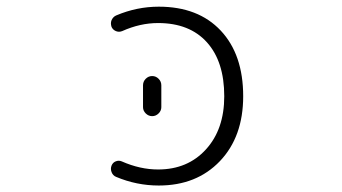

<svg xmlns="http://www.w3.org/2000/svg" viewBox="-20 -576 1040 584"><path d="M351.6 -481.4Q341.8 -477.5 332.5 -481.4Q323.2 -485.4 319.3 -494.1Q317.4 -500 317.4 -504.9Q317.4 -509.8 319.3 -514.6Q324.2 -525.4 334 -529.3Q396.5 -555.7 462.9 -555.7Q583 -555.7 651.4 -482.9Q719.7 -410.2 719.7 -283.2Q719.7 -160.2 648.9 -85.9Q578.1 -11.7 462.9 -11.7Q395.5 -11.7 333 -38.1Q323.2 -42 319.3 -52.7Q317.4 -57.6 317.4 -62.5Q317.4 -67.4 319.3 -72.3Q323.2 -82 332.5 -85.4Q341.8 -88.9 350.6 -85Q406.2 -60.5 460.9 -60.5Q550.8 -60.5 606.4 -121.6Q662.1 -182.6 662.1 -283.2Q662.1 -388.7 609.4 -447.3Q556.6 -505.9 460.9 -505.9Q406.2 -505.9 351.6 -481.4ZM415 -250V-316.4Q415 -328.1 423.3 -336.4Q431.6 -344.7 442.9 -344.7Q454.1 -344.7 462.4 -336.4Q470.7 -328.1 470.7 -316.4V-250Q470.7 -239.3 462.4 -231Q454.1 -222.7 442.9 -222.7Q431.6 -222.7 423.3 -231Q415 -239.3 415 -250Z"/></svg>

Font: Rounded Mgen+ 2m light
Style: Regular
Weight: 200
Designer: [Source Han Sans]
Ryoko NISHIZUKA  (kana & ideographs); Paul D. Hunt (Latin, Greek & Cyrillic); Wenlong ZHANG  (bopomofo
Version: Version 1.059.20150602